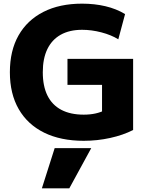

<svg xmlns="http://www.w3.org/2000/svg" viewBox="-20 -760 806 1050"><path d="M359 270H209L279 50H479ZM438 10Q312 10 221.5 -34.5Q131 -79 82.5 -163Q34 -247 34 -365Q34 -483 81.5 -566.5Q129 -650 217.5 -695Q306 -740 429 -740Q497 -740 556.5 -726Q616 -712 664 -683L627 -545Q588 -569 534.5 -583Q481 -597 429 -597Q360 -597 312 -570Q264 -543 239 -491.5Q214 -440 214 -365Q214 -289 239.5 -237.5Q265 -186 315 -159.5Q365 -133 438 -133Q473 -133 502.5 -139.5Q532 -146 559 -160L538 -117V-296H349V-438H708V-49Q653 -21 582.5 -5.5Q512 10 438 10Z"/></svg>

Font: M PLUS 1 ExtraBold
Style: Regular
Weight: 800
Designer: Coji Morishita
Foundry: UNDERFOREST DESIGN
Version: Version 1.001